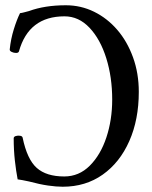

<svg xmlns="http://www.w3.org/2000/svg" viewBox="-20 -696 577 729"><path d="M218 13Q194 13 162.5 8.5Q131 4 90 -7Q76 -10 65.5 -12Q55 -14 47 -15Q41 -46 36.5 -86Q32 -126 32 -171Q32 -177 40 -179.5Q48 -182 56.5 -180.5Q65 -179 66 -173Q83 -91 119.5 -58.5Q156 -26 224 -26Q280 -26 321 -67Q362 -108 384 -174.5Q406 -241 406 -318Q406 -403 383.5 -475Q361 -547 320 -590.5Q279 -634 225 -634Q89 -634 52 -501Q50 -495 41 -495Q32 -495 24 -499Q16 -503 17 -509Q21 -548 32.5 -585Q44 -622 56 -646Q64 -647 73 -649.5Q82 -652 90 -654Q150 -676 230 -676Q287 -676 337 -651.5Q387 -627 425 -583Q463 -539 485 -478.5Q507 -418 507 -347Q507 -242 471 -160.5Q435 -79 370 -33Q305 13 218 13Z"/></svg>

Font: Junicode Two Beta Condensed Medium
Style: Regular
Weight: 500
Width: 3
Designer: Peter S. Baker
Foundry: Briery Creek Software
Version: Version 1.053; ttfautohint (v1.8.4)